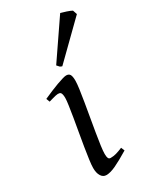

<svg xmlns="http://www.w3.org/2000/svg" viewBox="-187 -776 718 860"><g transform="rotate(-30 171.5 -346.0)"><path d="M222.2 -35.2Q199.2 -21.5 180.9 -11.2Q162.6 -1 147.5 6.1Q132.3 13.2 120.1 16.6Q107.9 20 97.2 20Q80.6 20 70.8 4.6Q61 -10.7 61 -37.1Q61 -51.8 64.7 -78.9Q68.4 -106 73.7 -138.9Q79.1 -171.9 85.4 -207.8Q91.8 -243.7 97.2 -276.1Q102.5 -308.6 106.2 -334Q109.9 -359.4 109.9 -371.1Q109.9 -382.3 108.4 -388.9Q106.9 -395.5 104.5 -398.7Q102.1 -401.9 98.1 -402.8Q94.2 -403.8 89.8 -403.8Q85.9 -403.8 77.9 -402.1Q69.8 -400.4 61.5 -397.9Q52.2 -395.5 41 -392.1L34.2 -410.2Q54.7 -419.4 75 -428Q95.2 -436.5 112.8 -442.9Q130.4 -449.2 143.6 -453.1Q156.7 -457 163.1 -457Q176.8 -457 182.4 -447.8Q188 -438.5 188 -416Q188 -401.9 184.3 -374.3Q180.7 -346.7 174.8 -312.5Q168.9 -278.3 162.6 -241Q156.2 -203.6 150.4 -169.4Q144.5 -135.3 140.9 -107.7Q137.2 -80.1 137.2 -65.9Q137.2 -50.8 140.4 -43.9Q143.6 -37.1 151.9 -37.1Q167 -37.1 180.9 -41Q194.8 -44.9 214.8 -53.2ZM342.8 -670.9 169.4 -501Q161.6 -502.9 158 -506.3Q154.3 -509.8 147.5 -518.1L280.3 -712.4Q285.2 -710.9 292.7 -708.7Q300.3 -706.5 308.6 -703.9Q316.9 -701.2 324.2 -698.2Q331.5 -695.3 335.4 -692.9Z"/></g></svg>

Font: Gentium Basic
Style: Italic
Weight: 400
Italic angle: -8°
Designer: J. Victor Gaultney and Annie Olsen
Foundry: SIL International
Version: Version 1.102; 2013; Maintenance release